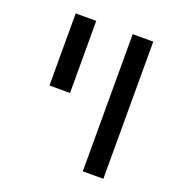

<svg xmlns="http://www.w3.org/2000/svg" viewBox="-113 -694 734 788"><g transform="rotate(20 254.5 -299.5)"><path d="M85 -599.1H174.8V-284.2H85ZM334 -599.1H423.8V0H334Z"/></g></svg>

Font: Liberation Sans
Style: Regular
Weight: 400
Designer: Steve Matteson
Foundry: Ascender Corporation
Version: Version 2.00.1